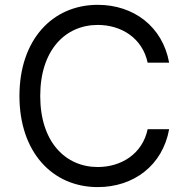

<svg xmlns="http://www.w3.org/2000/svg" viewBox="-20 -757 767 787"><path d="M673.3 -500C646.3 -649.1 527 -737.2 380.7 -737.2C194.6 -737.2 59.7 -593.8 59.7 -363.6C59.7 -133.5 194.6 9.9 380.7 9.9C527 9.9 646.3 -78.1 673.3 -227.3H585.2C563.9 -126.4 477.3 -72.4 380.7 -72.4C248.6 -72.4 144.9 -174.7 144.9 -363.6C144.9 -552.6 248.6 -654.8 380.7 -654.8C477.3 -654.8 563.9 -600.9 585.2 -500Z"/></svg>

Font: Karasuma Gothic
Style: Regular
Weight: 400
Designer: Rasmus Andersson, Ryoko Nishizuka
Foundry: Genbu
Version: Version 1.00